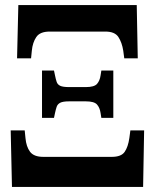

<svg xmlns="http://www.w3.org/2000/svg" viewBox="-20 -734 608 754"><path d="M47 -505 52 -714H517L521 -505H468L464 -535Q459 -567 445 -588.5Q431 -610 394 -610H175Q137 -610 122.5 -588.5Q108 -567 105 -535L102 -505ZM145 -271V-457H192L196 -438Q199 -423 202.5 -412.5Q206 -402 216.5 -397Q227 -392 252 -392H317Q350 -392 361 -404.5Q372 -417 375 -438L378 -457H425V-271H378L375 -290Q372 -311 361 -323.5Q350 -336 317 -336H252Q227 -336 216.5 -330.5Q206 -325 202.5 -314.5Q199 -304 196 -290L192 -271ZM27 0 22 -222H77L80 -192Q83 -158 98 -138Q113 -118 150 -118H419Q456 -118 469.5 -137.5Q483 -157 488 -192L492 -222H546L542 0Z"/></svg>

Font: Noto Serif ExtraCondensed ExtraBold
Style: Regular
Weight: 800
Width: 2
Designer: Monotype Design Team
Foundry: Monotype Imaging Inc.
Version: Version 2.013; ttfautohint (v1.8.4.7-5d5b)